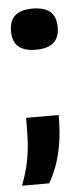

<svg xmlns="http://www.w3.org/2000/svg" viewBox="-49 -525 300 688"><g transform="rotate(-5 101.5 -181.5)"><path d="M2 133Q20 86 27.5 47Q35 8 36.5 -29.5Q38 -67 38 -108H155Q155 -46 147 -1Q139 44 126.5 76.5Q114 109 100 133ZM94 -348Q53 -348 32 -366Q11 -384 11 -422Q11 -460 32 -478Q53 -496 94 -496Q137 -496 158 -478Q179 -460 179 -421Q179 -348 94 -348Z"/></g></svg>

Font: Bricolage Grotesque 28pt SemiBold
Style: Regular
Weight: 600
Version: Version 1.001;gftools[0.9.33.dev8+g029e19f]